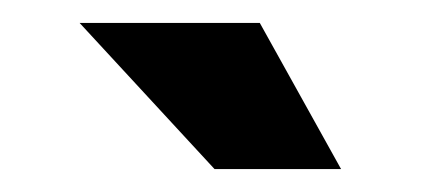

<svg xmlns="http://www.w3.org/2000/svg" viewBox="-20 -718 364 166"><path d="M274.9 -571.8H165.5L48.8 -698.2H204.6Z"/></svg>

Font: SansationBold
Style: Bold
Weight: 700
Designer: Bernd Montag
Version: Version 1.301